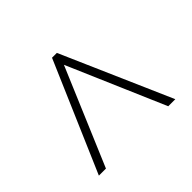

<svg xmlns="http://www.w3.org/2000/svg" viewBox="-110 -858 730 730"><g transform="rotate(-45 255.0 -492.5)"><path d="M49 -271 240 -714H266L460 -271H422L253 -663L87 -271Z"/></g></svg>

Font: Noto Serif SemiCondensed ExtraLight
Style: Regular
Weight: 200
Width: 4
Designer: Monotype Design Team
Foundry: Monotype Imaging Inc.
Version: Version 2.014